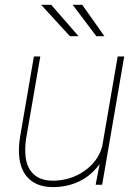

<svg xmlns="http://www.w3.org/2000/svg" viewBox="-20 -761 576 791"><path d="M374 0 390.6 -85.4Q356 -37.6 306.6 -13.9Q257.3 9.8 198.2 9.8Q136.7 9.8 100.8 -22.9Q64.9 -55.7 59.1 -116.2Q55.7 -154.8 62.5 -195.8L119.6 -528.3H146L87.9 -191.9Q82.5 -158.7 84.5 -127.4Q86.9 -74.7 116.2 -45.7Q145.5 -16.6 197.3 -16.6Q268.6 -16.6 325.7 -55.4Q382.8 -94.2 400.9 -156.7L464.8 -528.3H491.7L400.9 0ZM303.7 -611.8H268.1L149.4 -741.2H190.9ZM410.2 -611.8H377L279.3 -741.2H318.8Z"/></svg>

Font: Roboto Thin
Style: Italic
Weight: 250
Italic angle: -12°
Designer: Google
Version: Version 2.134; 2016